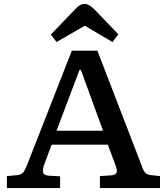

<svg xmlns="http://www.w3.org/2000/svg" viewBox="-20 -958 850 978"><path d="M15 0V-61L69 -66Q86 -68 96 -77.5Q106 -87 118 -118L346 -700H476L701 -116Q709 -91 718.5 -79.5Q728 -68 749 -66L795 -61V0H489V-61L548 -65Q564 -66 572 -76Q580 -86 569 -115L529 -221H243L204 -117Q197 -97 199.5 -81Q202 -65 229 -63L286 -60V0ZM268 -292H505L392 -602H385ZM268 -744 239 -782 364 -912Q376 -925 387 -931.5Q398 -938 413 -938Q434 -938 464 -907L583 -783L553 -744L412 -827Z"/></svg>

Font: Literata 7pt Medium
Style: Regular
Weight: 500
Designer: Latin by Veronika Burian and Jose Scaglione. Greek by Irene Vlachou. Cyrillic by Vera Evstafieva.
Foundry: TypeTogether
Version: Version 3.002